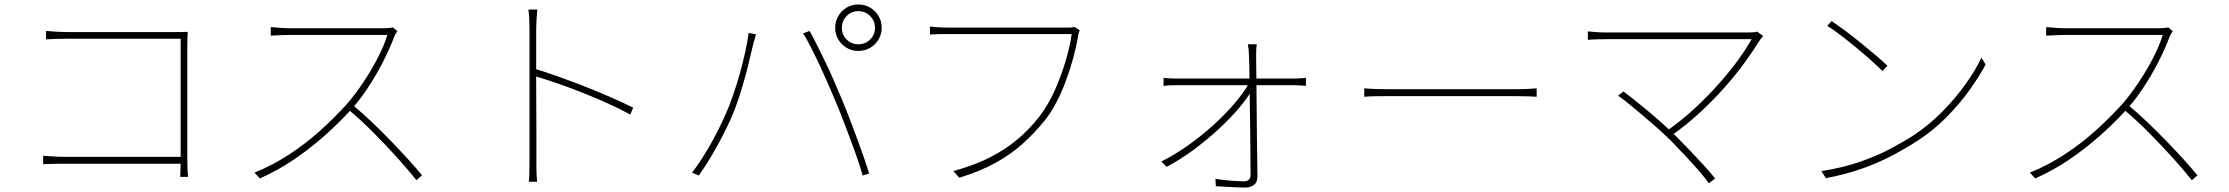

<svg xmlns="http://www.w3.org/2000/svg" viewBox="-20 -800 10020 863"><path d="M187 -661Q209 -659 234.5 -657.5Q260 -656 282 -656H763Q778 -656 792.5 -656Q807 -656 824 -657Q823 -641 822.5 -624.5Q822 -608 822 -595V-80Q822 -52 823.5 -28.5Q825 -5 825 -5H790Q790 -5 791 -28.5Q792 -52 792 -78V-626H283Q259 -626 230 -625Q201 -624 187 -623ZM174 -100Q187 -99 215 -97Q243 -95 271 -95H803V-64H272Q240 -64 215 -63.5Q190 -63 174 -62Z M1766 -660Q1763 -656 1758.5 -648Q1754 -640 1752 -635Q1733 -584 1702 -523Q1671 -462 1633 -404.5Q1595 -347 1555 -304Q1500 -244 1436 -187.5Q1372 -131 1300.5 -82.5Q1229 -34 1148 2L1124 -24Q1205 -57 1278 -104.5Q1351 -152 1416.5 -210.5Q1482 -269 1538 -331Q1573 -371 1610 -425.5Q1647 -480 1677 -538Q1707 -596 1721 -643Q1714 -643 1680.5 -643Q1647 -643 1599.5 -643Q1552 -643 1499.5 -643Q1447 -643 1399.5 -643Q1352 -643 1320 -643Q1288 -643 1281 -643Q1266 -643 1246.5 -642Q1227 -641 1212 -640.5Q1197 -640 1197 -640V-678Q1197 -678 1211.5 -677Q1226 -676 1245.5 -674.5Q1265 -673 1281 -673Q1288 -673 1318.5 -673Q1349 -673 1394 -673Q1439 -673 1488.5 -673Q1538 -673 1583.5 -673Q1629 -673 1660.5 -673Q1692 -673 1700 -673Q1716 -673 1727 -674Q1738 -675 1746 -677ZM1568 -326Q1611 -290 1654 -249Q1697 -208 1738 -165.5Q1779 -123 1814.5 -84Q1850 -45 1877 -12L1852 10Q1817 -34 1766.5 -90Q1716 -146 1659.5 -203Q1603 -260 1548 -306Z M2360 -81Q2360 -90 2360 -130.5Q2360 -171 2360 -230.5Q2360 -290 2360 -357Q2360 -424 2360 -487.5Q2360 -551 2360 -599.5Q2360 -648 2360 -669Q2360 -685 2359 -711Q2358 -737 2355 -757H2395Q2393 -738 2391.5 -710.5Q2390 -683 2390 -669Q2390 -619 2390 -557.5Q2390 -496 2390 -432Q2390 -368 2390.5 -307.5Q2391 -247 2391 -198Q2391 -149 2391 -117.5Q2391 -86 2391 -81Q2391 -63 2391 -45.5Q2391 -28 2392 -12Q2393 4 2394 17H2357Q2359 -2 2359.5 -28.5Q2360 -55 2360 -81ZM2384 -491Q2433 -476 2490.5 -455.5Q2548 -435 2608 -411.5Q2668 -388 2724 -363.5Q2780 -339 2826 -316L2813 -285Q2770 -309 2713.5 -334.5Q2657 -360 2596.5 -384Q2536 -408 2480.5 -427Q2425 -446 2384 -458Z M3764 -675Q3764 -644 3785.5 -622.5Q3807 -601 3838 -601Q3869 -601 3891 -622.5Q3913 -644 3913 -675Q3913 -706 3891 -728Q3869 -750 3838 -750Q3807 -750 3785.5 -728Q3764 -706 3764 -675ZM3734 -675Q3734 -704 3748 -728Q3762 -752 3785.5 -766Q3809 -780 3838 -780Q3867 -780 3891 -766Q3915 -752 3929 -728Q3943 -704 3943 -675Q3943 -646 3929 -622.5Q3915 -599 3891 -585Q3867 -571 3838 -571Q3809 -571 3785.5 -585Q3762 -599 3748 -622.5Q3734 -646 3734 -675ZM3243 -290Q3259 -326 3275 -372Q3291 -418 3305 -468Q3319 -518 3329.5 -565.5Q3340 -613 3345 -652L3378 -646Q3376 -638 3374 -631.5Q3372 -625 3370 -617.5Q3368 -610 3365 -600Q3360 -580 3351.5 -542.5Q3343 -505 3330.5 -459Q3318 -413 3302.5 -365Q3287 -317 3269 -275Q3250 -232 3227 -187.5Q3204 -143 3177.5 -98.5Q3151 -54 3121 -11L3091 -24Q3139 -88 3178.5 -160Q3218 -232 3243 -290ZM3735 -346Q3719 -384 3701 -425.5Q3683 -467 3663.5 -508.5Q3644 -550 3625.5 -586.5Q3607 -623 3590 -650L3619 -661Q3633 -636 3650.5 -601Q3668 -566 3687.5 -526Q3707 -486 3726 -442.5Q3745 -399 3763 -356Q3780 -316 3797.5 -270Q3815 -224 3832 -178.5Q3849 -133 3863 -92Q3877 -51 3887 -20L3857 -11Q3846 -54 3825 -112Q3804 -170 3780.5 -232Q3757 -294 3735 -346Z M4833 -664Q4830 -657 4828.5 -652Q4827 -647 4825 -633Q4818 -591 4804.5 -541Q4791 -491 4772 -439.5Q4753 -388 4729 -341.5Q4705 -295 4677 -260Q4631 -203 4578 -155Q4525 -107 4455.5 -68.5Q4386 -30 4292 -1L4265 -31Q4360 -57 4430.5 -93Q4501 -129 4555.5 -175.5Q4610 -222 4653 -278Q4691 -327 4720.5 -393Q4750 -459 4770 -526.5Q4790 -594 4797 -647Q4783 -647 4740 -647Q4697 -647 4637.5 -647Q4578 -647 4513 -647Q4448 -647 4389.5 -647Q4331 -647 4290.5 -647Q4250 -647 4240 -647Q4215 -647 4197 -646.5Q4179 -646 4160 -645V-681Q4173 -680 4185 -678.5Q4197 -677 4211 -676.5Q4225 -676 4241 -676Q4249 -676 4280.5 -676Q4312 -676 4358.5 -676Q4405 -676 4459 -676Q4513 -676 4566.5 -676Q4620 -676 4666 -676Q4712 -676 4743 -676Q4774 -676 4781 -676Q4789 -676 4795.5 -676.5Q4802 -677 4810 -679Z M5629 -601Q5627 -588 5626.5 -575.5Q5626 -563 5626 -549Q5626 -538 5626.5 -503Q5627 -468 5627.5 -417.5Q5628 -367 5628.5 -309.5Q5629 -252 5629.5 -194.5Q5630 -137 5631 -88Q5632 -39 5632 -6Q5632 19 5616.5 31Q5601 43 5579 43Q5564 43 5538.5 42Q5513 41 5487.5 39.5Q5462 38 5445 37L5443 4Q5474 9 5511 12Q5548 15 5573 15Q5587 15 5594 7Q5601 -1 5601 -13Q5601 -44 5600.5 -92.5Q5600 -141 5599.5 -197.5Q5599 -254 5598 -311Q5597 -368 5596.5 -418Q5596 -468 5595.5 -503Q5595 -538 5594 -549Q5594 -560 5592.5 -574Q5591 -588 5589 -601ZM5210 -450Q5227 -448 5239.5 -447.5Q5252 -447 5268 -447Q5274 -447 5303.5 -447Q5333 -447 5377.5 -447Q5422 -447 5474.5 -447Q5527 -447 5580 -447Q5633 -447 5679 -447Q5725 -447 5757 -447Q5789 -447 5798 -447Q5809 -447 5825.5 -448Q5842 -449 5850 -450V-414Q5842 -415 5826 -416Q5810 -417 5797 -417Q5788 -417 5756.5 -417Q5725 -417 5679 -417Q5633 -417 5580.5 -417Q5528 -417 5475 -417Q5422 -417 5377.5 -417Q5333 -417 5303.5 -417Q5274 -417 5268 -417Q5250 -417 5237.5 -416.5Q5225 -416 5210 -414ZM5200 -74Q5260 -104 5320 -146.5Q5380 -189 5433.5 -237.5Q5487 -286 5528 -334Q5569 -382 5593 -424H5609L5610 -400Q5589 -362 5550 -315.5Q5511 -269 5458.5 -220.5Q5406 -172 5346 -127.5Q5286 -83 5224 -50Z M6112 -403Q6124 -402 6140 -401Q6156 -400 6178 -399.5Q6200 -399 6230 -399Q6236 -399 6266.5 -399Q6297 -399 6343 -399Q6389 -399 6443.5 -399Q6498 -399 6553.5 -399Q6609 -399 6658 -399Q6707 -399 6741.5 -399Q6776 -399 6789 -399Q6829 -399 6851.5 -400.5Q6874 -402 6887 -403V-365Q6874 -366 6849.5 -367Q6825 -368 6790 -368Q6777 -368 6742 -368Q6707 -368 6658.5 -368Q6610 -368 6554.5 -368Q6499 -368 6444.5 -368Q6390 -368 6344 -368Q6298 -368 6267.5 -368Q6237 -368 6230 -368Q6190 -368 6160.5 -367.5Q6131 -367 6112 -365Z M7905 -638Q7901 -634 7896.5 -628.5Q7892 -623 7889 -618Q7862 -574 7824 -521.5Q7786 -469 7736.5 -412.5Q7687 -356 7625.5 -298.5Q7564 -241 7489 -188L7465 -207Q7536 -256 7597.5 -313Q7659 -370 7709.5 -427.5Q7760 -485 7796.5 -536Q7833 -587 7853 -624Q7833 -624 7791 -624Q7749 -624 7692 -624Q7635 -624 7572 -624Q7509 -624 7447.5 -624Q7386 -624 7334 -624Q7282 -624 7247.5 -624Q7213 -624 7205 -624Q7186 -624 7169.5 -623.5Q7153 -623 7139.5 -622.5Q7126 -622 7117 -621V-659Q7131 -658 7144.5 -656.5Q7158 -655 7173 -654.5Q7188 -654 7205 -654Q7213 -654 7247 -654Q7281 -654 7332 -654Q7383 -654 7443 -654Q7503 -654 7565 -654Q7627 -654 7683 -654Q7739 -654 7781 -654Q7823 -654 7843 -654Q7869 -654 7878 -658ZM7490 -168Q7467 -191 7434 -220.5Q7401 -250 7366 -279.5Q7331 -309 7301 -333.5Q7271 -358 7253 -370L7277 -389Q7291 -379 7320 -356Q7349 -333 7384.5 -303.5Q7420 -274 7454.5 -243Q7489 -212 7514 -187Q7544 -157 7577.5 -122Q7611 -87 7640.5 -54.5Q7670 -22 7689 2L7661 24Q7645 1 7616.5 -32Q7588 -65 7554.5 -100.5Q7521 -136 7490 -168Z M8213 -705Q8240 -687 8275 -661Q8310 -635 8346 -605.5Q8382 -576 8413.5 -549.5Q8445 -523 8464 -504L8441 -481Q8423 -499 8393 -526Q8363 -553 8327.5 -582.5Q8292 -612 8257 -639Q8222 -666 8193 -684ZM8167 -31Q8263 -46 8339.5 -72.5Q8416 -99 8476.5 -131Q8537 -163 8583 -193Q8652 -239 8711 -299Q8770 -359 8815 -422Q8860 -485 8886 -541L8905 -510Q8875 -454 8831 -393Q8787 -332 8730.5 -274.5Q8674 -217 8603 -170Q8554 -138 8494 -105.5Q8434 -73 8359 -45.5Q8284 -18 8187 1Z M9746 -660Q9743 -656 9738.5 -648Q9734 -640 9732 -635Q9713 -584 9682 -523Q9651 -462 9613 -404.5Q9575 -347 9535 -304Q9480 -244 9416 -187.5Q9352 -131 9280.5 -82.5Q9209 -34 9128 2L9104 -24Q9185 -57 9258 -104.5Q9331 -152 9396.5 -210.5Q9462 -269 9518 -331Q9553 -371 9590 -425.5Q9627 -480 9657 -538Q9687 -596 9701 -643Q9694 -643 9660.5 -643Q9627 -643 9579.5 -643Q9532 -643 9479.5 -643Q9427 -643 9379.5 -643Q9332 -643 9300 -643Q9268 -643 9261 -643Q9246 -643 9226.5 -642Q9207 -641 9192 -640.5Q9177 -640 9177 -640V-678Q9177 -678 9191.5 -677Q9206 -676 9225.5 -674.5Q9245 -673 9261 -673Q9268 -673 9298.5 -673Q9329 -673 9374 -673Q9419 -673 9468.5 -673Q9518 -673 9563.5 -673Q9609 -673 9640.5 -673Q9672 -673 9680 -673Q9696 -673 9707 -674Q9718 -675 9726 -677ZM9548 -326Q9591 -290 9634 -249Q9677 -208 9718 -165.5Q9759 -123 9794.5 -84Q9830 -45 9857 -12L9832 10Q9797 -34 9746.5 -90Q9696 -146 9639.5 -203Q9583 -260 9528 -306Z"/></svg>

Font: Shanggu Sans SC VF
Style: Regular
Weight: 250
Designer: GuiWonder
Version: Version 1.021